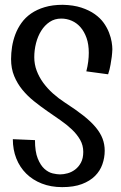

<svg xmlns="http://www.w3.org/2000/svg" viewBox="-20 -766 503 796"><path d="M445.8 -562Q445.3 -547.4 443.4 -530.8Q441.4 -516.6 438.2 -497.6Q435.1 -478.5 428.2 -458L337.9 -470.2Q343.3 -491.2 345.7 -510.5Q348.1 -529.8 348.1 -546.9Q348.1 -582 338.9 -608.4Q329.6 -634.8 314 -652.8Q298.3 -670.9 277.6 -679.9Q256.8 -689 233.9 -689Q206.5 -689 185.8 -675Q165 -661.1 150.9 -638.4Q136.7 -615.7 129.4 -587.2Q122.1 -558.6 122.1 -528.8Q122.1 -499.5 132.1 -472.9Q142.1 -446.3 159.4 -422.6Q176.8 -398.9 199.7 -378.4Q222.7 -357.9 249 -340.8Q294.4 -311.5 325.9 -286.6Q357.4 -261.7 377 -238Q396.5 -214.4 405.3 -190.9Q414.1 -167.5 414.1 -141.1Q414.1 -112.3 404.5 -85Q395 -57.6 374 -36.6Q353 -15.6 319.6 -2.9Q286.1 9.8 237.8 9.8Q190.9 9.8 153.1 -5.1Q115.2 -20 88.6 -46.4Q62 -72.8 47.6 -109.1Q33.2 -145.5 33.2 -189L125 -185.1Q125 -137.2 136.5 -108.9Q147.9 -80.6 164.3 -65.9Q180.7 -51.3 198.5 -47.1Q216.3 -43 229 -43Q243.7 -43 260.5 -47.6Q277.3 -52.2 291.7 -63.2Q306.2 -74.2 315.7 -92Q325.2 -109.9 325.2 -136.2Q325.2 -163.6 312.3 -186.3Q299.3 -209 278.3 -229Q257.3 -249 230.5 -267.6Q203.6 -286.1 175.5 -305.7Q147.5 -325.2 120.6 -346.7Q93.8 -368.2 72.8 -393.8Q51.8 -419.4 38.8 -450.7Q25.9 -481.9 25.9 -521Q25.9 -545.9 30 -572.3Q34.2 -598.6 43.7 -623.8Q53.2 -648.9 69.1 -671.1Q85 -693.4 108.9 -710Q132.8 -726.6 165.3 -736.3Q197.8 -746.1 240.2 -746.1Q284.7 -745.1 317.4 -734.4Q350.1 -723.6 373 -707.3Q396 -690.9 410.2 -670.9Q424.3 -650.9 432.1 -630.6Q439.9 -610.4 442.9 -592.3Q445.8 -574.2 445.8 -562Z"/></svg>

Font: Englebert
Style: Regular
Weight: 400
Designer: Astigmatic (AOETI)
Foundry: Astigmatic (AOETI)
Version: Version 1.000